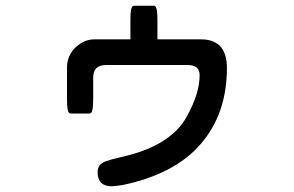

<svg xmlns="http://www.w3.org/2000/svg" viewBox="-20 -593 1040 680"><path d="M687 -326.2Q687 -343.3 678.2 -352.1Q667.5 -362.8 642.6 -362.8H356.4Q332.5 -362.8 321.3 -351.6Q310.1 -340.3 310.1 -317.4V-246.1Q310.1 -221.7 308.3 -209.5Q306.6 -197.3 302.7 -193.4Q300.3 -190.9 296.9 -190.9H230.5Q227.1 -190.9 224.6 -193.4Q220.7 -197.3 219 -209.5Q217.3 -221.7 217.3 -246.1V-353.5Q217.3 -396 247.3 -424.8Q277.3 -453.6 314.5 -453.6H441.9V-520.5Q441.9 -543.5 443.6 -554.9Q445.3 -566.4 449.2 -570.3Q451.7 -572.8 455.1 -572.8H524.4Q529.3 -572.8 532.2 -567.4Q537.6 -558.6 537.6 -520.5V-453.6H692.4Q735.4 -453.6 758.3 -430.7Q783.7 -405.3 783.7 -352.5Q783.7 -190.4 690.9 -83Q598.6 24.4 411.1 63L376 66.9Q351.1 66.9 338.4 54.2Q325.7 41.5 325.7 16.6Q325.7 -4.4 341.3 -15.1Q346.2 -19 356.4 -22.5Q374.5 -28.8 404.3 -35.6Q584.5 -74.2 642.6 -182.1Q687 -263.2 687 -326.2Z"/></svg>

Font: YuPearl-Medium
Style: Medium
Weight: 500
Designer: Max Yao
Foundry: Max-Everyday
Version: Version 1.011; ttfautohint (v1.8.3)